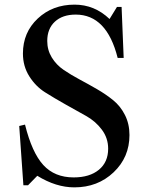

<svg xmlns="http://www.w3.org/2000/svg" viewBox="-20 -800 639 829"><path d="M302 -780Q388 -780 453 -718L485 -770H505L514 -550H488Q441 -737 307 -737Q250 -737 217 -706.5Q184 -676 184 -623Q184 -584 203.5 -552Q223 -520 254.5 -498.5Q286 -477 323.5 -457Q361 -437 399 -415Q437 -393 468.5 -367.5Q500 -342 519.5 -303.5Q539 -265 539 -217Q539 -121 470.5 -56Q402 9 301 9Q222 9 141 -41L101 0H81L63 -256L88 -262Q118 -141 167 -87.5Q216 -34 298 -34Q367 -34 407 -67Q447 -100 447 -158Q447 -204 419.5 -240.5Q392 -277 351.5 -299.5Q311 -322 263 -349Q215 -376 174.5 -401.5Q134 -427 106.5 -470.5Q79 -514 79 -569Q79 -660 143 -720Q207 -780 302 -780Z"/></svg>

Font: Libre Caslon Text
Style: Regular
Weight: 400
Designer: Pablo Impallari, Rodrigo Fuenzalida
Foundry: Pablo Impallari, Rodrigo Fuenzalida
Version: Version 1.002